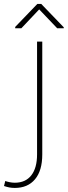

<svg xmlns="http://www.w3.org/2000/svg" viewBox="-97 -739 343 973"><path d="M90.8 -528.3H117.2V43.5Q117.2 126 80.3 169.7Q43.5 213.4 -22 213.4Q-37.1 213.4 -49.8 210.9Q-62.5 208.5 -76.7 203.6L-70.3 178.2Q-62.5 181.2 -49.1 184.1Q-35.6 187 -22 187Q32.2 187 61.5 149.7Q90.8 112.3 90.8 43.5ZM111.8 -719.2 226.1 -600.6V-595.7H192.9L101.6 -691.4L11.2 -595.7H-20V-602.5L92.3 -719.2Z"/></svg>

Font: Vazirmatn RD UI Thin
Style: Regular
Weight: 100
Designer: Saber Rastikerdar
Foundry: Saber Rastikerdar
Version: Version 33.003